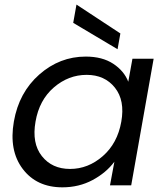

<svg xmlns="http://www.w3.org/2000/svg" viewBox="-20 -802 716 831"><path d="M40 -275.9Q62 -401.9 150.1 -479.5Q238.3 -557.1 351.1 -557.1Q422.9 -557.1 470 -526.1Q517.1 -495.1 535.2 -448.2L553.2 -547.9H645L547.9 0H456.1L475.1 -102.1Q439.5 -54.2 380.6 -22.7Q321.8 8.8 250 8.8Q138.7 8.8 78.4 -70.8Q18.1 -150.4 40 -275.9ZM504.9 -274.9Q521.5 -367.2 477.3 -422.6Q433.1 -478 355 -478Q276.4 -478 213.1 -423.6Q149.9 -369.1 133.8 -275.9Q117.2 -182.1 161.1 -126.5Q205.1 -70.8 283.2 -70.8Q361.3 -70.8 424.8 -126.2Q488.3 -181.6 504.9 -274.9ZM296.9 -703.1 311 -782.2 501 -657.2 488.8 -588.9Z"/></svg>

Font: Poppins
Style: Italic
Weight: 400
Italic angle: -10°
Designer: Ninad Kale (Devanagari), Jonny Pinhorn (Latin)
Foundry: Indian Type Foundry
Version: Version 3.200;PS 1.000;hotconv 16.6.54;makeotf.lib2.5.65590